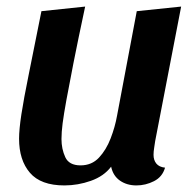

<svg xmlns="http://www.w3.org/2000/svg" viewBox="-20 -544 595 584"><path d="M176 20Q104 20 71 -18.5Q38 -57 38 -122Q38 -150 45 -196Q52 -242 67.5 -318Q83 -394 106 -510L239 -524Q217 -421 203.5 -352.5Q190 -284 182 -240Q174 -196 170.5 -169Q167 -142 167 -121Q167 -91 178.5 -66Q190 -41 225 -41Q259 -41 281 -64.5Q303 -88 316.5 -123Q330 -158 336 -192L396 -510L531 -524L452 -115Q451 -107 449 -95Q447 -83 447 -73Q447 -57 455.5 -46.5Q464 -36 482 -34Q474 -6 448.5 7Q423 20 395 20Q366 20 345 5.5Q324 -9 318 -37Q296 -8 256.5 6Q217 20 176 20Z"/></svg>

Font: Sansita Swashed Medium
Style: Regular
Weight: 500
Designer: Pablo Cosgaya
Foundry: Omnibus-Type
Version: Version 1.003; ttfautohint (v1.8.3)